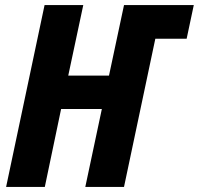

<svg xmlns="http://www.w3.org/2000/svg" viewBox="-20 -734 781 754"><path d="M4 0 155 -714H307L248 -437H408L467 -714H741L713 -582H590L467 0H315L380 -306H220L156 0Z"/></svg>

Font: Noto Sans Condensed ExtraBold
Style: Italic
Weight: 800
Width: 3
Italic angle: -12°
Designer: Monotype Design Team
Foundry: Monotype Imaging Inc.
Version: Version 2.013; ttfautohint (v1.8.4.7-5d5b)